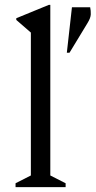

<svg xmlns="http://www.w3.org/2000/svg" viewBox="-20 -770 394 790"><path d="M44 0V-16L107 -48V-636L47 -688V-695L181 -750H187V-48L250 -16V0ZM255 -553 276 -740H351Q354 -726 353.5 -711Q353 -696 340 -675L266 -553Z"/></svg>

Font: Spectral
Style: Regular
Weight: 400
Designer: Jean-Baptiste Levee
Foundry: Production Type
Version: Version 2.001